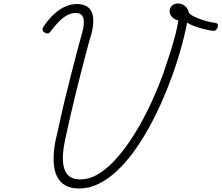

<svg xmlns="http://www.w3.org/2000/svg" viewBox="-20 -1059 1267 1098"><path d="M433 19Q340 19 306 -50Q272 -119 297 -253Q312 -315 325.5 -378.5Q339 -442 354.5 -504Q370 -566 385.5 -628.5Q401 -691 417.5 -753Q434 -815 451 -876Q460 -910 459.5 -935Q459 -960 447.5 -972.5Q436 -985 412 -985Q390 -985 367 -973.5Q344 -962 320 -938.5Q296 -915 269 -879Q261 -868 253 -867.5Q245 -867 233 -874Q223 -882 223 -890.5Q223 -899 230 -909Q260 -952 291 -980Q322 -1008 354.5 -1022Q387 -1036 420 -1036Q462 -1036 485 -1016.5Q508 -997 512.5 -960Q517 -923 504 -870Q487 -813 471.5 -753Q456 -693 440 -631.5Q424 -570 409 -507.5Q394 -445 379.5 -382.5Q365 -320 352 -258Q337 -187 340 -137Q343 -87 366.5 -60Q390 -33 440 -33Q486 -33 531.5 -57.5Q577 -82 621 -126.5Q665 -171 706.5 -229Q748 -287 785.5 -354.5Q823 -422 855.5 -495Q888 -568 914 -639Q937 -706 954.5 -761.5Q972 -817 983.5 -862.5Q995 -908 1000 -942Q976 -948 963 -963Q950 -978 950 -994Q950 -1015 964 -1027Q978 -1039 999 -1039Q1020 -1039 1037.5 -1025Q1055 -1011 1060 -986Q1068 -975 1091.5 -963.5Q1115 -952 1147.5 -942Q1180 -932 1216 -927Q1223 -925 1225.5 -918.5Q1228 -912 1225 -903.5Q1222 -895 1215.5 -888.5Q1209 -882 1201 -883Q1190 -883 1168.5 -887.5Q1147 -892 1123.5 -899Q1100 -906 1080 -914Q1060 -922 1050 -930Q1043 -892 1032.5 -849Q1022 -806 1006.5 -753Q991 -700 968 -634Q939 -554 904 -474.5Q869 -395 828 -322Q787 -249 741.5 -187Q696 -125 646 -79Q596 -33 542.5 -7Q489 19 433 19Z"/></svg>

Font: Playwrite CO ExtraLight
Style: Regular
Weight: 250
Version: Version 1.002